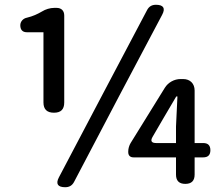

<svg xmlns="http://www.w3.org/2000/svg" viewBox="-20 -770 929 804"><path d="M162 -466V-341C162 -312 177 -298 206 -298C235 -298 249 -312 249 -341V-517V-705C249 -725 237 -737 217 -737H207C190 -737 170 -731 156 -722C137 -711 118 -702 93 -696C77 -693 65 -680 65 -664C65 -646 74 -635 92 -635H162ZM406 -368 227 -28C212 0 222 14 253 14C270 14 282 7 290 -8L479 -368L659 -708C674 -736 664 -750 633 -750C616 -750 604 -743 596 -728ZM605 -297 527 -171C521 -161 517 -148 517 -136V-133C517 -119 525 -111 539 -111H617H717V-39C717 -13 730 0 756 0C782 0 795 -13 795 -39V-111H831C851 -111 861 -121 861 -141C861 -161 851 -171 831 -171H795V-391C795 -420 776 -439 747 -439H736C710 -439 684 -425 670 -402ZM720 -303 717 -240V-171H660H634C614 -171 609 -180 619 -197L665 -276L718 -366H723Z"/></svg>

Font: GenSenRounded2 TW M
Style: Regular
Weight: 500
Version: Version 2.100;PS 2.1;hotconv 16.6.51;makeotf.lib2.5.65220 DE